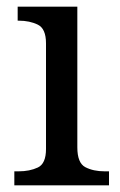

<svg xmlns="http://www.w3.org/2000/svg" viewBox="-20 -556 360 576"><path d="M23 0V-42H36Q69 -42 93.5 -53.5Q118 -65 118 -109V-426Q118 -470 93.5 -482Q69 -494 36 -494H33V-536H212V-114Q212 -67 236 -54.5Q260 -42 294 -42H307V0Z"/></svg>

Font: Noto Serif Khitan Small Script
Style: Regular
Weight: 400
Designer: LIU Zhao, ZHANG Congyu, Kushim JIANG
Foundry: Guyu Beijing Co. Ltd.
Version: Version 1.000; ttfautohint (v1.8.4.7-5d5b)